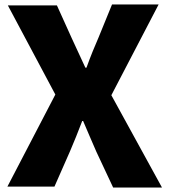

<svg xmlns="http://www.w3.org/2000/svg" viewBox="-20 -783 762 857"><path d="M13 50H223L293 -109C311 -151 328 -193 347 -243H351C373 -192 391 -149 410 -106L485 54H703L477 -358L688 -763H480L420 -616C403 -577 385 -534 366 -481H361C337 -533 318 -575 300 -613L234 -759H15L227 -361Z"/></svg>

Font: GenEiGothic-pro-Heavy
Style: Bold
Weight: 900
Designer: Ryoko NISHIZUKA (kana & ideographs); Paul D. Hunt (Latin, Greek & Cyrillic); Wenlong ZHANG (bopomofo); Sandoll Communica
Foundry: Adobe Systems Incorporated; o_tamon
Version: Version 1.000.140830